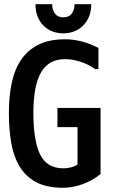

<svg xmlns="http://www.w3.org/2000/svg" viewBox="-20 -892 540 909"><path d="M430 -565Q398 -588 360 -600Q322 -612 287 -612Q211 -612 174.5 -549.5Q138 -487 138 -357Q138 -226 170 -160.5Q202 -95 281 -95Q296 -95 315 -99.5Q334 -104 347 -113V-290H252V-381H456V-68Q418 -37 371 -20Q324 -3 278 -3Q202 -3 152.5 -29Q103 -55 74 -102Q45 -149 33.5 -214Q22 -279 22 -357Q22 -435 35.5 -499Q49 -563 80 -609Q111 -655 162 -680.5Q213 -706 288 -706Q367 -706 446 -665V-565ZM412 -872Q412 -838 401 -812.5Q390 -787 372 -769.5Q354 -752 330 -743Q306 -734 280 -734Q253 -734 229 -743Q205 -752 187 -769.5Q169 -787 158.5 -812.5Q148 -838 148 -872H227Q227 -846 240 -828Q253 -810 280 -810Q307 -810 320 -828Q333 -846 333 -872Z"/></svg>

Font: D2Coding
Style: Bold
Weight: 700
Monospace: yes
Designer: Yong-Rak Park; Jeong-Hwan Yoon; Sang-Min Lee;
Foundry: NHN Corporation
Version: Version 1.3.2; Build 20180524